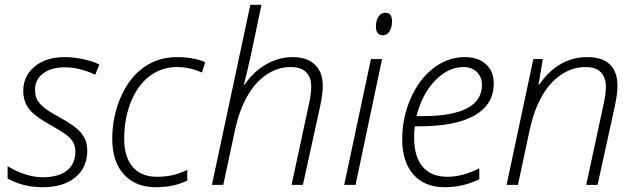

<svg xmlns="http://www.w3.org/2000/svg" viewBox="-20 -780 2678 810"><path d="M348.1 -144Q348.1 -73.7 297.9 -32Q247.6 9.8 161.1 9.8Q76.7 9.8 12.2 -26.9V-79.1Q48.3 -56.6 86.9 -44.4Q125.5 -32.2 159.2 -32.2Q226.6 -32.2 262.2 -60.3Q297.9 -88.4 297.9 -140.1Q297.9 -160.6 290.3 -176.3Q282.7 -191.9 265.9 -206.3Q249 -220.7 201.2 -248Q128.9 -287.1 103.5 -319.1Q78.1 -351.1 78.1 -397Q78.1 -459.5 126.2 -499.3Q174.3 -539.1 252.9 -539.1Q289.6 -539.1 330.3 -530.5Q371.1 -522 398.9 -507.8L381.8 -464.8Q315.4 -496.1 252.9 -496.1Q196.3 -496.1 162.1 -470.2Q127.9 -444.3 127.9 -402.8Q127.9 -376 136.2 -359.9Q144.5 -343.8 165.8 -326.4Q187 -309.1 224.1 -289.1Q279.8 -258.3 303 -238.5Q326.2 -218.8 337.2 -196.3Q348.1 -173.8 348.1 -144Z M636.7 9.8Q551.8 9.8 502.7 -44.2Q453.6 -98.1 453.6 -193.8Q453.6 -288.1 489.5 -370.4Q525.4 -452.6 586.4 -495.8Q647.5 -539.1 728 -539.1Q793.5 -539.1 845.7 -518.1L832 -474.1Q779.8 -497.1 725.6 -497.1Q662.6 -497.1 612.1 -459.5Q561.5 -421.9 532.7 -351.1Q503.9 -280.3 503.9 -194.8Q503.9 -117.7 539.8 -75.9Q575.7 -34.2 641.6 -34.2Q676.3 -34.2 705.8 -40.5Q735.4 -46.9 770 -63V-18.1Q713.4 9.8 636.7 9.8Z M1210 0 1282.7 -337.9Q1293 -382.8 1293 -414.1Q1293 -453.1 1271.7 -475.1Q1250.5 -497.1 1206.1 -497.1Q1151.4 -497.1 1103.3 -464.4Q1055.2 -431.6 1022.2 -372.6Q989.3 -313.5 971.7 -232.9L921.9 0H874L1036.1 -759.8H1083L1041 -559.1Q1019.5 -461.4 1008.8 -422.9H1011.7Q1049.8 -478 1102.8 -508.5Q1155.8 -539.1 1214.8 -539.1Q1275.4 -539.1 1308.6 -507.3Q1341.8 -475.6 1341.8 -418Q1341.8 -383.8 1330.1 -329.1L1257.8 0Z M1480 0H1432.1L1544.9 -530.8H1591.8ZM1565.9 -667Q1565.9 -693.8 1576.7 -710Q1587.4 -726.1 1606 -726.1Q1633.8 -726.1 1633.8 -690.9Q1633.8 -663.1 1623 -647Q1612.3 -630.9 1595.2 -630.9Q1581.1 -630.9 1573.5 -640.4Q1565.9 -649.9 1565.9 -667Z M1856 9.8Q1771.5 9.8 1724.1 -43.7Q1676.8 -97.2 1676.8 -192.9Q1676.8 -281.2 1711.4 -362.3Q1746.1 -443.4 1806.9 -491.2Q1867.7 -539.1 1940.9 -539.1Q1996.6 -539.1 2029.8 -509.3Q2063 -479.5 2063 -428.2Q2063 -339.8 1983.2 -293.5Q1903.3 -247.1 1746.1 -247.1H1730Q1727.1 -225.6 1727.1 -199.2Q1727.1 -118.7 1763.2 -76.4Q1799.3 -34.2 1867.2 -34.2Q1931.6 -34.2 2002 -69.8V-23.9Q1933.6 9.8 1856 9.8ZM1935.1 -497.1Q1871.1 -497.1 1816.2 -440.7Q1761.2 -384.3 1736.8 -290H1760.7Q2013.2 -290 2013.2 -421.9Q2013.2 -454.6 1991.9 -475.8Q1970.7 -497.1 1935.1 -497.1Z M2453.1 0 2525.9 -337.9Q2536.1 -382.8 2536.1 -414.1Q2536.1 -453.1 2514.9 -475.1Q2493.7 -497.1 2449.2 -497.1Q2394.5 -497.1 2346.4 -464.4Q2298.3 -431.6 2265.4 -372.8Q2232.4 -314 2214.8 -232.9L2165 0H2117.2L2230 -530.8H2270L2252 -422.9H2254.9Q2335 -539.1 2458 -539.1Q2521.5 -539.1 2553.2 -507.8Q2585 -476.6 2585 -418Q2585 -383.8 2573.2 -329.1L2501 0Z"/></svg>

Font: TypoPRO Open Sans
Style: Italic
Weight: 300
Italic angle: -12°
Foundry: Ascender Corporation
Version: Version 1.10